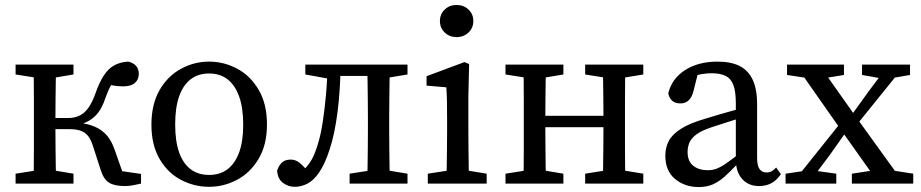

<svg xmlns="http://www.w3.org/2000/svg" viewBox="-20 -742 3723 776"><path d="M43 0V-40L151 -57H176L277 -40V0ZM43 -441V-481H277V-441L176 -424H151ZM115 0Q116 -26 116.5 -63Q117 -100 117 -140Q117 -180 117 -213V-268Q117 -301 117 -341Q117 -381 116.5 -418.5Q116 -456 115 -481H207Q206 -456 205.5 -418Q205 -380 204.5 -338.5Q204 -297 204 -260V-222Q204 -185 204.5 -143Q205 -101 205.5 -63.5Q206 -26 207 0ZM387 -55 355 -154Q347 -179 335 -193.5Q323 -208 305 -214Q287 -220 261 -220H166V-265H255Q280 -265 300 -274Q320 -283 336 -304.5Q352 -326 366 -365Q381 -408 399 -436Q417 -464 441 -477.5Q465 -491 498 -493Q520 -488 530.5 -475Q541 -462 541 -443Q541 -421 525.5 -407Q510 -393 478 -393Q454 -393 437 -396.5Q420 -400 397 -405L458 -441Q445 -425 432 -403.5Q419 -382 405 -343Q394 -310 378 -288.5Q362 -267 340.5 -254.5Q319 -242 290 -236V-247Q333 -243 363 -230Q393 -217 412.5 -194Q432 -171 444 -135L488 -10L426 -57L550 -39V0Q534 4 517 7Q500 10 485 10Q443 10 421 -3.5Q399 -17 387 -55Z M825 13Q765 13 711.5 -15Q658 -43 625 -99.5Q592 -156 592 -238Q592 -321 625 -378Q658 -435 711.5 -464Q765 -493 825 -493Q885 -493 938.5 -464.5Q992 -436 1025.5 -379Q1059 -322 1059 -239Q1059 -157 1025.5 -100.5Q992 -44 938.5 -15.5Q885 13 825 13ZM825 -35Q869 -35 899.5 -58Q930 -81 946.5 -126Q963 -171 963 -238Q963 -306 946.5 -352Q930 -398 899.5 -421.5Q869 -445 825 -445Q781 -445 750.5 -421.5Q720 -398 704 -352.5Q688 -307 688 -239Q688 -171 704 -126Q720 -81 750.5 -58Q781 -35 825 -35Z M1171 13Q1145 13 1123.5 -3Q1102 -19 1100 -53Q1108 -75 1120.5 -86Q1133 -97 1155 -97Q1175 -97 1191.5 -83.5Q1208 -70 1226 -47L1223 -37H1201L1199 -47Q1225 -71 1239.5 -96.5Q1254 -122 1266 -164Q1277 -200 1284.5 -249.5Q1292 -299 1297.5 -358.5Q1303 -418 1303 -481H1357Q1356 -431 1353 -383Q1350 -335 1344.5 -291.5Q1339 -248 1331 -209Q1323 -170 1312 -137Q1293 -79 1270.5 -46Q1248 -13 1223 0Q1198 13 1171 13ZM1214 -441V-481H1322V-424H1308ZM1322 -435V-481H1505V-435ZM1393 0V-40L1501 -57H1525L1627 -40V0ZM1464 0Q1465 -26 1465.5 -63Q1466 -100 1466.5 -140Q1467 -180 1467 -213V-268Q1467 -301 1466.5 -341Q1466 -381 1465.5 -418.5Q1465 -456 1464 -481H1555Q1555 -456 1554.5 -418.5Q1554 -381 1553.5 -341Q1553 -301 1553 -268V-213Q1553 -180 1553.5 -140Q1554 -100 1554.5 -63Q1555 -26 1555 0ZM1510 -424V-481H1627V-441L1525 -424Z M1709 0V-40L1819 -57H1844L1947 -40V0ZM1784 0Q1785 -25 1785.5 -62.5Q1786 -100 1786.5 -140Q1787 -180 1787 -212V-260Q1787 -300 1786.5 -329Q1786 -358 1784 -389L1704 -396V-434L1857 -491L1876 -483L1873 -352V-212Q1873 -180 1873.5 -140Q1874 -100 1874.5 -62.5Q1875 -25 1876 0ZM1825 -592Q1797 -592 1777.5 -610.5Q1758 -629 1758 -657Q1758 -685 1777.5 -703.5Q1797 -722 1825 -722Q1854 -722 1873.5 -703.5Q1893 -685 1893 -657Q1893 -629 1873.5 -610.5Q1854 -592 1825 -592Z M2095 0Q2096 -26 2096.5 -63Q2097 -100 2097 -140Q2097 -180 2097 -213V-268Q2097 -301 2097 -341Q2097 -381 2096.5 -418.5Q2096 -456 2095 -481H2187Q2186 -456 2185.5 -418.5Q2185 -381 2184.5 -341Q2184 -301 2184 -268V-236Q2184 -192 2184.5 -147Q2185 -102 2185.5 -64Q2186 -26 2187 0ZM2416 0Q2417 -26 2417.5 -64Q2418 -102 2418.5 -147Q2419 -192 2419 -236V-268Q2419 -301 2418.5 -341Q2418 -381 2417.5 -418.5Q2417 -456 2416 -481H2508Q2507 -456 2506.5 -418.5Q2506 -381 2506 -341Q2506 -301 2506 -268V-213Q2506 -180 2506 -140Q2506 -100 2506.5 -63Q2507 -26 2508 0ZM2023 0V-40L2131 -57H2156L2257 -40V0ZM2023 -441V-481H2257V-441L2156 -424H2131ZM2345 0V-40L2452 -57H2477L2580 -40V0ZM2345 -441V-481H2580V-441L2477 -424H2452ZM2146 -228V-274H2456V-228Z M2804 14Q2748 14 2708.5 -18.5Q2669 -51 2669 -113Q2669 -145 2682.5 -171.5Q2696 -198 2731.5 -221Q2767 -244 2833 -263Q2861 -272 2887.5 -279.5Q2914 -287 2940.5 -294.5Q2967 -302 2994 -309V-272Q2959 -261 2925 -250Q2891 -239 2857 -228Q2814 -214 2793 -197.5Q2772 -181 2765.5 -163.5Q2759 -146 2759 -128Q2759 -90 2782 -72Q2805 -54 2840 -54Q2860 -54 2877 -60.5Q2894 -67 2917.5 -83.5Q2941 -100 2978 -129L2990 -77H2958Q2931 -48 2908.5 -28Q2886 -8 2861.5 3Q2837 14 2804 14ZM3048 10Q3006 10 2980.5 -17.5Q2955 -45 2954 -94V-98V-324Q2954 -372 2944 -398.5Q2934 -425 2912 -435.5Q2890 -446 2856 -446Q2836 -446 2813.5 -442Q2791 -438 2764 -427L2805 -462L2783 -375Q2777 -350 2764 -337Q2751 -324 2730 -324Q2708 -324 2696 -335.5Q2684 -347 2681 -365Q2695 -424 2748.5 -458.5Q2802 -493 2880 -493Q2933 -493 2968 -476Q3003 -459 3021.5 -421Q3040 -383 3040 -320V-104Q3040 -72 3050 -58.5Q3060 -45 3078 -45Q3091 -45 3100 -50.5Q3109 -56 3117 -65L3136 -38Q3119 -13 3097.5 -1.5Q3076 10 3048 10Z M3155 0V-40L3243 -53H3267L3360 -40V0ZM3181 0 3392 -264 3427 -235H3418L3334 -116L3247 0ZM3423 0V-40L3534 -57H3562L3671 -40V0ZM3430 -222 3397 -255H3406L3488 -369L3572 -481H3639ZM3533 0 3379 -217 3194 -481H3290L3437 -273L3634 0ZM3161 -439V-481H3391V-439L3293 -423H3267ZM3464 -439V-481H3658V-439L3571 -424H3549Z"/></svg>

Font: Source Serif 4 18pt
Style: Regular
Weight: 400
Designer: Frank Grießhammer
Foundry: Adobe Systems Incorporated
Version: Version 4.004;hotconv 1.0.116;makeotfexe 2.5.65601